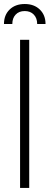

<svg xmlns="http://www.w3.org/2000/svg" viewBox="-20 -923 244 943"><path d="M123.5 -727.5V0H78.6V-727.5ZM-0.5 -805.2Q-0.5 -849.1 27.3 -876.2Q55.2 -903.3 101.6 -903.3Q147.5 -903.3 175.5 -876.2Q203.6 -849.1 203.6 -805.2H162.6Q162.6 -834 146 -851.3Q129.4 -868.7 101.6 -868.7Q73.2 -868.7 56.9 -851.3Q40.5 -834 40.5 -805.2Z"/></svg>

Font: Inter Display Extra Light
Style: Regular
Weight: 200
Designer: Rasmus Andersson
Foundry: rsms
Version: Version 4.000;git-4fc901f